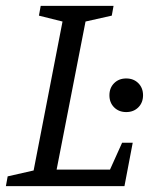

<svg xmlns="http://www.w3.org/2000/svg" viewBox="-28 -631 505 651"><path d="M-8 0 -2 -33 86 -53 184 -558 104 -578 110 -611H357L351 -578L262 -558L164 -56H345L386 -147H422L394 0ZM400 -251Q375 -251 359 -267Q343 -283 343 -308Q343 -333 359 -349Q375 -365 400 -365Q425 -365 441 -349Q457 -333 457 -308Q457 -283 441 -267Q425 -251 400 -251Z"/></svg>

Font: Manuale
Style: Italic
Weight: 400
Italic angle: -11°
Designer: Eduardo Tunni / Pablo Cosgaya
Foundry: Eduardo Tunni / Pablo Cosgaya
Version: Version 1.002